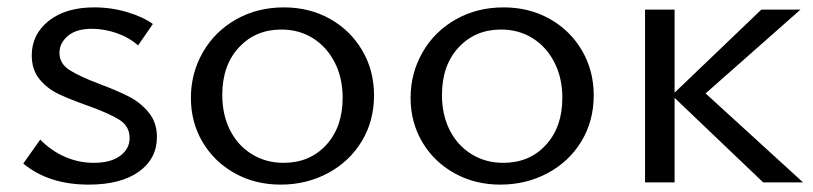

<svg xmlns="http://www.w3.org/2000/svg" viewBox="-20 -494 2202 520"><path d="M217 -208Q169 -225 138.5 -239.5Q108 -254 87 -279.5Q66 -305 66 -344Q66 -401 112 -437.5Q158 -474 235 -474Q282 -474 325 -461Q368 -448 394 -429L354 -371Q329 -393 295.5 -404.5Q262 -416 229 -416Q186 -416 163.5 -396.5Q141 -377 141 -351Q141 -322 168 -304.5Q195 -287 251 -266Q299 -248 330 -232Q361 -216 383 -189Q405 -162 405 -123Q405 -64 356 -29Q307 6 220 6Q112 6 43 -51L89 -116Q118 -86 155.5 -69.5Q193 -53 234 -53Q280 -53 305.5 -72Q331 -91 331 -120Q331 -152 303.5 -169.5Q276 -187 217 -208Z M497 -229Q497 -296 529.5 -352.5Q562 -409 619.5 -441.5Q677 -474 749 -474Q818 -474 873.5 -443Q929 -412 961 -357.5Q993 -303 993 -236Q993 -166 959.5 -111Q926 -56 868 -25Q810 6 740 6Q671 6 615.5 -25Q560 -56 528.5 -109.5Q497 -163 497 -229ZM908 -229Q908 -283 886.5 -325Q865 -367 827.5 -390.5Q790 -414 742 -414Q672 -414 627 -365.5Q582 -317 582 -237Q582 -183 603 -141.5Q624 -100 662 -76.5Q700 -53 748 -53Q819 -53 863.5 -101.5Q908 -150 908 -229Z M1092 -229Q1092 -296 1124.5 -352.5Q1157 -409 1214.5 -441.5Q1272 -474 1344 -474Q1413 -474 1468.5 -443Q1524 -412 1556 -357.5Q1588 -303 1588 -236Q1588 -166 1554.5 -111Q1521 -56 1463 -25Q1405 6 1335 6Q1266 6 1210.5 -25Q1155 -56 1123.5 -109.5Q1092 -163 1092 -229ZM1503 -229Q1503 -283 1481.5 -325Q1460 -367 1422.5 -390.5Q1385 -414 1337 -414Q1267 -414 1222 -365.5Q1177 -317 1177 -237Q1177 -183 1198 -141.5Q1219 -100 1257 -76.5Q1295 -53 1343 -53Q1414 -53 1458.5 -101.5Q1503 -150 1503 -229Z M2047 0 1807 -229V0H1727V-468H1807V-243L2042 -468H2148L1891 -241L2155 0Z"/></svg>

Font: Ysabeau SC Medium
Style: Regular
Weight: 500
Designer: Christian Thalmann (Catharsis Fonts)
Version: Version 0.003